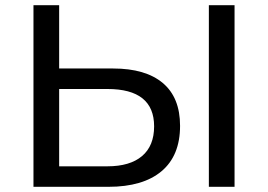

<svg xmlns="http://www.w3.org/2000/svg" viewBox="-20 -720 1033 740"><path d="M607.5 -400C563.2 -437.3 499.3 -456 416 -456H208V-700H109V0H398C486.7 0 554.8 -20 602.5 -60C650.2 -100 674 -158.3 674 -235C674 -307.7 651.8 -362.7 607.5 -400ZM527.5 -118.5C496.5 -92.2 452 -79 394 -79H208V-377H394C514 -377 574 -329 574 -233C574 -183 558.5 -144.8 527.5 -118.5ZM785 -700V0H884V-700Z"/></svg>

Font: Rookery
Style: Regular
Weight: 400
Designer: Ryan Kimball / Julieta Ulanovsky
Foundry: Motorola Mobility LLC.
Version: Version 1.0